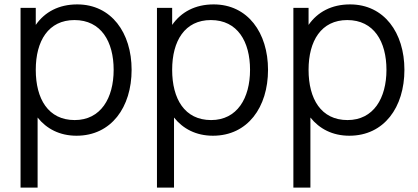

<svg xmlns="http://www.w3.org/2000/svg" viewBox="-20 -598 1890 868"><path d="M329.2 -578.1C245.8 -578.1 182.3 -543.8 141.7 -485.4V-562.5H72.9V250H150V-66.7C190.6 -15.6 250 15.6 326 15.6C483.3 15.6 575 -113.5 575 -282.3C575 -450 483.3 -578.1 329.2 -578.1ZM317.7 -55.2C197.9 -55.2 141.7 -151 141.7 -282.3C141.7 -413.5 199 -507.3 316.7 -507.3C437.5 -507.3 493.8 -409.4 493.8 -282.3C493.8 -154.2 435.4 -55.2 317.7 -55.2Z M945.8 -578.1C862.5 -578.1 799 -543.8 758.3 -485.4V-562.5H689.6V250H766.7V-66.7C807.3 -15.6 866.7 15.6 942.7 15.6C1100 15.6 1191.7 -113.5 1191.7 -282.3C1191.7 -450 1100 -578.1 945.8 -578.1ZM934.4 -55.2C814.6 -55.2 758.3 -151 758.3 -282.3C758.3 -413.5 815.6 -507.3 933.3 -507.3C1054.2 -507.3 1110.4 -409.4 1110.4 -282.3C1110.4 -154.2 1052.1 -55.2 934.4 -55.2Z M1562.5 -578.1C1479.2 -578.1 1415.6 -543.8 1375 -485.4V-562.5H1306.3V250H1383.3V-66.7C1424 -15.6 1483.3 15.6 1559.4 15.6C1716.7 15.6 1808.3 -113.5 1808.3 -282.3C1808.3 -450 1716.7 -578.1 1562.5 -578.1ZM1551 -55.2C1431.3 -55.2 1375 -151 1375 -282.3C1375 -413.5 1432.3 -507.3 1550 -507.3C1670.8 -507.3 1727.1 -409.4 1727.1 -282.3C1727.1 -154.2 1668.8 -55.2 1551 -55.2Z"/></svg>

Font: Manrope3
Style: Regular
Weight: 400
Width: 4
Designer: Mikhail Sharanda
Foundry: Mikhail Sharanda
Version: Version 3.000;PS 003.000;hotconv 1.0.88;makeotf.lib2.5.64775